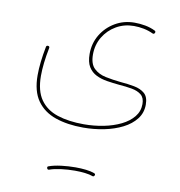

<svg xmlns="http://www.w3.org/2000/svg" viewBox="-86 -413 882 941"><g transform="rotate(10 355.0 57.5)"><path d="M84.5 1.5Q84.5 -60.1 100.6 -142.1Q102.1 -149.9 110.4 -148.9Q118.7 -147.9 117.2 -139.2Q101.1 -58.6 101.1 1.5Q101.1 76.2 131.3 119.4Q161.6 162.6 217.3 180.9Q272.9 199.2 348.6 199.2Q399.4 199.2 447 189.7Q494.6 180.2 532.5 161.6Q570.3 143.1 592.8 115.5Q615.2 87.9 615.2 51.8Q615.2 21 597.4 6.3Q579.6 -8.3 550 -13.7Q520.5 -19 485.4 -21.5Q455.1 -24.4 425.3 -29.1Q395.5 -33.7 371.1 -45.7Q346.7 -57.6 332 -81.3Q317.4 -105 317.4 -145.5Q317.4 -198.2 343 -241Q368.7 -283.7 412.1 -309.1Q455.6 -334.5 508.3 -334.5Q535.2 -334.5 561.8 -329.6Q588.4 -324.7 611.3 -313.5Q618.7 -309.6 614.7 -301.8Q610.8 -294.4 603.5 -297.9Q582 -308.1 557.4 -313Q532.7 -317.9 508.3 -317.9Q460 -317.9 420.4 -294.9Q380.9 -272 357.4 -232.9Q334 -193.8 334 -145.5Q334 -98.6 356.9 -76.7Q379.9 -54.7 415.5 -47.4Q451.2 -40 489.7 -36.1Q526.9 -33.2 559.3 -27.1Q591.8 -21 611.8 -3.7Q631.8 13.7 631.8 51.8Q631.8 92.8 607.9 123.5Q584 154.3 543.5 174.8Q502.9 195.3 452.4 205.6Q401.9 215.8 348.6 215.8Q270 215.8 210.4 195.3Q150.9 174.8 117.7 127.9Q84.5 81.1 84.5 1.5ZM210 442.9Q207 434.1 214.8 432.1Q240.2 422.9 275.9 418.5Q311.5 414.1 346.2 414.1Q374 414.1 398.9 417Q423.8 419.9 440.4 426.3Q448.7 429.2 445.3 437Q444.3 439.5 441.2 441.7Q438 443.8 434.6 441.9Q420.9 436.5 397.2 433.6Q373.5 430.7 346.2 430.7Q312 430.7 277.8 435.1Q243.7 439.5 220.7 447.8Q213.4 450.7 210 442.9Z"/></g></svg>

Font: Mikhak-FD Thin
Style: Regular
Weight: 100
Designer: Amin Abedi
Version: Version 3.2